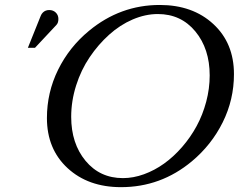

<svg xmlns="http://www.w3.org/2000/svg" viewBox="-20 -755 967 777"><path d="M626.5 -734.9Q759.8 -734.9 843.3 -657.7Q926.8 -580.6 926.8 -455.1Q926.8 -351.6 881.3 -260Q835.9 -168.5 756.3 -102.1Q630.9 2.4 469.7 2.4Q336.9 2.4 253.4 -74.7Q169.9 -151.9 169.9 -277.3Q169.9 -380.9 215.1 -472.7Q260.3 -564.5 340.3 -630.4Q466.8 -734.9 626.5 -734.9ZM618.7 -698.2Q568.4 -698.2 517.1 -676.3Q465.8 -654.3 421.6 -614.5Q377.4 -574.7 342.8 -523.4Q308.1 -472.2 288.1 -409.2Q268.1 -346.2 268.1 -282.2Q268.1 -174.3 326.2 -104.2Q384.3 -34.2 477.5 -34.2Q519.5 -34.2 562.5 -49.8Q605.5 -65.4 644 -93Q682.6 -120.6 716.8 -159.9Q751 -199.2 775.6 -244.6Q800.3 -290 814.5 -343.3Q828.6 -396.5 828.6 -449.7Q828.6 -557.6 770.5 -627.9Q712.4 -698.2 618.7 -698.2ZM121.6 -561.5H92.8L145 -691.4Q147.9 -698.7 153.3 -704.1Q163.6 -714.4 179.2 -714.4Q195.3 -714.4 205.8 -704.1Q216.3 -693.8 216.3 -678.2Q216.3 -662.1 208 -653.8Z"/></svg>

Font: Flanker
Style: Italic
Weight: 400
Italic angle: -12°
Designer: Flanker
Version: Version 2.027